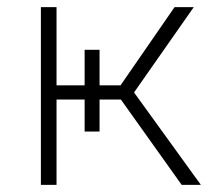

<svg xmlns="http://www.w3.org/2000/svg" viewBox="-20 -520 620 540"><path d="M218 -240H139V0H95V-500H139V-280H218V-380H260V-280H319L471 -500H525L357 -260L545 0H491L320 -240H260V-150H218Z"/></svg>

Font: Retni Sans Light
Style: Regular
Weight: 300
Designer: Vitaly Kuzmin
Foundry: ParaType Ltd.
Version: Version 1.00;March 2, 2019;FontCreator 11.5.0.2425 64-bit; t